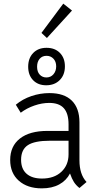

<svg xmlns="http://www.w3.org/2000/svg" viewBox="-20 -1026 535 1056"><path d="M365 -72Q345 -33 305.5 -11.5Q266 10 210 10Q131 10 83.5 -32Q36 -74 36 -146Q36 -222 89.5 -264Q143 -306 241 -306H357V-342Q357 -402 331 -431Q305 -460 251 -460Q211 -460 169 -445.5Q127 -431 94 -406L67 -450Q104 -481 152.5 -497.5Q201 -514 252 -514Q333 -514 375 -472.5Q417 -431 417 -353V-144Q417 -67 456 -25L417 8Q398 -7 386.5 -25Q375 -43 365 -72ZM357 -177V-252H255Q170 -252 133 -227.5Q96 -203 96 -147Q96 -97 126 -70.5Q156 -44 211 -44Q278 -44 317.5 -81Q357 -118 357 -177ZM135 -659Q135 -706 162.5 -734.5Q190 -763 236 -763Q282 -763 309.5 -735Q337 -707 337 -661Q337 -614 308.5 -585.5Q280 -557 234 -557Q189 -557 162 -585Q135 -613 135 -659ZM289 -661Q289 -687 274 -703Q259 -719 236 -719Q212 -719 198 -702.5Q184 -686 184 -659Q184 -631 198.5 -615.5Q213 -600 235 -600Q259 -600 274 -617.5Q289 -635 289 -661ZM208 -845 328 -1006 376 -968 238 -817Z"/></svg>

Font: Bellota Text
Style: Regular
Weight: 400
Designer: Kemie Guaida
Foundry: Kemie Guaida
Version: Version 4.001